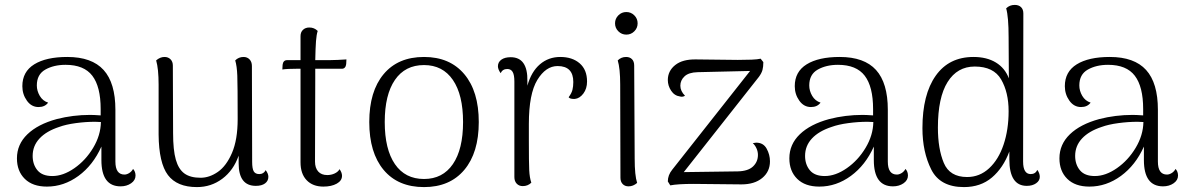

<svg xmlns="http://www.w3.org/2000/svg" viewBox="-20 -749 4829 782"><path d="M532 -34Q532 -15 514 -2.5Q496 10 471 10Q393 10 393 -97V-152Q359 -76 299.5 -32.5Q240 11 171 11Q113 11 81 -20.5Q49 -52 49 -104Q49 -161 91.5 -202Q134 -243 211 -264Q277 -281 347 -281Q362 -281 390 -279V-305Q390 -396 356 -440.5Q322 -485 247 -485Q199 -485 164.5 -465.5Q130 -446 130 -401Q130 -379 142 -358.5Q154 -338 176 -331Q163 -313 137 -313Q108 -313 89.5 -339Q71 -365 71 -398Q71 -457 119.5 -487Q168 -517 254 -517Q354 -517 402 -464Q450 -411 450 -302V-91Q450 -38 487 -38Q496 -38 506 -44Q516 -50 522 -61Q532 -50 532 -34ZM391 -252 367 -253Q329 -253 288.5 -247.5Q248 -242 221 -232Q169 -215 141 -185Q113 -155 113 -114Q113 -79 132.5 -55.5Q152 -32 193 -32Q237 -32 283 -64Q329 -96 359.5 -147Q390 -198 391 -252Z M1073 -29Q1073 -12 1059.5 -2Q1046 8 1022 8Q952 8 952 -84V-115Q931 -55 885.5 -21Q840 13 782 13Q701 13 664 -36Q627 -85 626 -201V-404Q626 -469 616 -503Q632 -517 650 -517Q665 -517 674.5 -507.5Q684 -498 684 -482L685 -207Q685 -138 696 -99Q707 -60 731 -42.5Q755 -25 797 -25Q833 -25 867.5 -49Q902 -73 925 -126.5Q948 -180 948 -264Q948 -402 946.5 -441Q945 -480 938 -503Q952 -517 972 -517Q987 -517 996.5 -507Q1006 -497 1006 -480L1007 -90Q1007 -62 1013.5 -51Q1020 -40 1036 -40Q1054 -40 1062 -56Q1073 -42 1073 -29Z M1391 -507 1390 -488Q1389 -479 1384.5 -474Q1380 -469 1373 -469H1264V-427L1263 -91Q1263 -65 1276 -50.5Q1289 -36 1313 -36Q1329 -36 1343 -42.5Q1357 -49 1363 -60Q1373 -46 1373 -33Q1373 -13 1351.5 -1Q1330 11 1297 11Q1254 11 1229 -15Q1204 -41 1204 -88V-469H1190Q1149 -469 1130 -466L1131 -485Q1132 -494 1136.5 -499Q1141 -504 1149 -504H1204V-602Q1204 -618 1214 -627.5Q1224 -637 1240 -637Q1260 -637 1274 -623Q1269 -608 1267 -581Q1265 -554 1264 -504H1320Q1334 -504 1355.5 -505Q1377 -506 1391 -507Z M1484 -252Q1484 -377 1542.5 -447Q1601 -517 1707 -517Q1812 -517 1871 -447Q1930 -377 1930 -252Q1930 -127 1871 -57Q1812 13 1707 13Q1601 13 1542.5 -57Q1484 -127 1484 -252ZM1866 -252Q1866 -363 1824.5 -423.5Q1783 -484 1707 -484Q1630 -484 1588.5 -423.5Q1547 -363 1547 -252Q1547 -141 1588.5 -80.5Q1630 -20 1707 -20Q1783 -20 1824.5 -80.5Q1866 -141 1866 -252Z M2371 -417Q2371 -388 2356 -368Q2341 -348 2321 -346H2317Q2301 -346 2296 -353Q2308 -369 2311.5 -383Q2315 -397 2315 -415Q2315 -480 2251 -480Q2203 -480 2168.5 -423.5Q2134 -367 2134 -244V-174Q2134 -87 2135.5 -56Q2137 -25 2144 -5Q2130 9 2109 9Q2094 9 2084.5 -1Q2075 -11 2075 -28V-417Q2075 -444 2068 -456Q2061 -468 2046 -468Q2027 -468 2019 -451Q2008 -467 2008 -479Q2008 -496 2022 -506Q2036 -516 2060 -516Q2130 -516 2128 -418V-400Q2144 -457 2179 -487Q2214 -517 2262 -517Q2311 -517 2341 -491Q2371 -465 2371 -417Z M2485 -654Q2485 -673 2498.5 -686.5Q2512 -700 2531 -700Q2550 -700 2563.5 -686.5Q2577 -673 2577 -654Q2577 -635 2563.5 -621.5Q2550 -608 2531 -608Q2512 -608 2498.5 -621.5Q2485 -635 2485 -654ZM2575 -4Q2559 10 2540 10Q2525 10 2516 0.5Q2507 -9 2507 -25L2506 -405Q2506 -470 2496 -503Q2510 -517 2530 -517Q2545 -517 2554 -508Q2563 -499 2563 -482L2565 -103Q2565 -34 2575 -4Z M3116 -92Q3116 -50 3084.5 -24Q3053 2 3000 2L2806 0Q2740 0 2710 6L2700 -10Q2700 -36 2718 -58L3035 -460L2821 -455Q2785 -454 2768 -438Q2751 -422 2751 -400Q2751 -378 2770 -359Q2760 -353 2750 -356Q2727 -359 2713.5 -379.5Q2700 -400 2700 -423Q2700 -460 2730 -484Q2760 -508 2815 -507L2985 -505Q3016 -505 3041 -506Q3066 -507 3078 -510L3089 -496Q3089 -477 3085.5 -464Q3082 -451 3071 -436L2765 -48L2985 -51Q3027 -52 3047 -71Q3067 -90 3067 -118Q3067 -132 3061 -145Q3055 -158 3046 -166Q3056 -168 3060 -168Q3089 -168 3102.5 -143.5Q3116 -119 3116 -92Z M3678 -34Q3678 -15 3660 -2.5Q3642 10 3617 10Q3539 10 3539 -97V-152Q3505 -76 3445.5 -32.5Q3386 11 3317 11Q3259 11 3227 -20.5Q3195 -52 3195 -104Q3195 -161 3237.5 -202Q3280 -243 3357 -264Q3423 -281 3493 -281Q3508 -281 3536 -279V-305Q3536 -396 3502 -440.5Q3468 -485 3393 -485Q3345 -485 3310.5 -465.5Q3276 -446 3276 -401Q3276 -379 3288 -358.5Q3300 -338 3322 -331Q3309 -313 3283 -313Q3254 -313 3235.5 -339Q3217 -365 3217 -398Q3217 -457 3265.5 -487Q3314 -517 3400 -517Q3500 -517 3548 -464Q3596 -411 3596 -302V-91Q3596 -38 3633 -38Q3642 -38 3652 -44Q3662 -50 3668 -61Q3678 -50 3678 -34ZM3537 -252 3513 -253Q3475 -253 3434.5 -247.5Q3394 -242 3367 -232Q3315 -215 3287 -185Q3259 -155 3259 -114Q3259 -79 3278.5 -55.5Q3298 -32 3339 -32Q3383 -32 3429 -64Q3475 -96 3505.5 -147Q3536 -198 3537 -252Z M4215 -29Q4215 -13 4200 -2.5Q4185 8 4162 8Q4091 8 4091 -100V-132Q4066 -65 4020 -26Q3974 13 3906 13Q3809 13 3773 -58.5Q3737 -130 3737 -227Q3737 -364 3791 -440.5Q3845 -517 3945 -517Q3999 -517 4036 -494.5Q4073 -472 4089 -430L4088 -597Q4088 -681 4078 -715Q4092 -729 4113 -729Q4129 -729 4138.5 -720Q4148 -711 4148 -694L4147 -91Q4147 -40 4178 -40Q4197 -40 4205 -57Q4215 -43 4215 -29ZM4088 -296Q4088 -373 4057.5 -425.5Q4027 -478 3950 -478Q3879 -478 3839.5 -415Q3800 -352 3800 -229Q3800 -143 3824 -85.5Q3848 -28 3919 -28Q3970 -28 4008.5 -63.5Q4047 -99 4067.5 -160Q4088 -221 4088 -296Z M4778 -34Q4778 -15 4760 -2.5Q4742 10 4717 10Q4639 10 4639 -97V-152Q4605 -76 4545.5 -32.5Q4486 11 4417 11Q4359 11 4327 -20.5Q4295 -52 4295 -104Q4295 -161 4337.5 -202Q4380 -243 4457 -264Q4523 -281 4593 -281Q4608 -281 4636 -279V-305Q4636 -396 4602 -440.5Q4568 -485 4493 -485Q4445 -485 4410.5 -465.5Q4376 -446 4376 -401Q4376 -379 4388 -358.5Q4400 -338 4422 -331Q4409 -313 4383 -313Q4354 -313 4335.5 -339Q4317 -365 4317 -398Q4317 -457 4365.5 -487Q4414 -517 4500 -517Q4600 -517 4648 -464Q4696 -411 4696 -302V-91Q4696 -38 4733 -38Q4742 -38 4752 -44Q4762 -50 4768 -61Q4778 -50 4778 -34ZM4637 -252 4613 -253Q4575 -253 4534.5 -247.5Q4494 -242 4467 -232Q4415 -215 4387 -185Q4359 -155 4359 -114Q4359 -79 4378.5 -55.5Q4398 -32 4439 -32Q4483 -32 4529 -64Q4575 -96 4605.5 -147Q4636 -198 4637 -252Z"/></svg>

Font: Arima Madurai Light
Style: Regular
Weight: 300
Designer: Joana Correia and Natanael Gama
Foundry: NDISCOVER
Version: Version 1.019